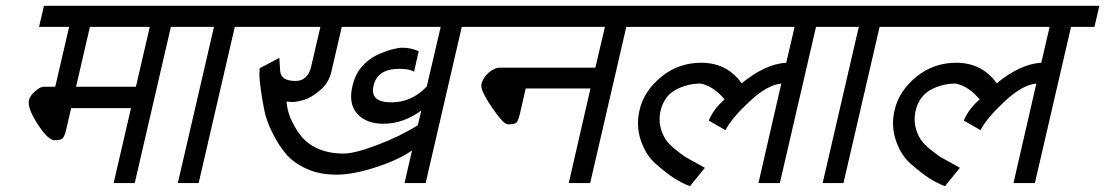

<svg xmlns="http://www.w3.org/2000/svg" viewBox="-20 -633 3822 664"><path d="M450 -333 498 -540H291L243 -333ZM80 -286Q83 -301 100 -316Q119 -333 130 -333H171L219 -540H115L132 -613H670L653 -540H571L446 0H373L433 -259H226L208 -181Q204 -164 197 -155Q191 -148 169 -148Q146 -148 110 -204Q74 -260 80 -286Z M879 -540H792L667 0H595L720 -540H633L650 -613H896Z M1199 -336Q1208 -375 1231 -402Q1253 -428 1284 -443Q1310 -455 1335 -462Q1358 -468 1372 -468Q1401 -468 1428 -456L1412 -385Q1396 -395 1361 -395Q1285 -395 1272 -337Q1265 -308 1280.5 -293.5Q1296 -279 1334 -279Q1404 -279 1456 -334L1504 -540H1162L1126 -385Q1117 -346 1087 -321Q1057 -295 1032 -288Q1005 -280 989 -280L971 -282Q973 -253 984 -226Q997 -195 1017 -168Q1040 -137 1077 -120Q1116 -102 1168 -102Q1207 -102 1283 -131Q1361 -160 1425 -200L1437 -251Q1375 -205 1306 -205Q1247 -205 1216 -239Q1184 -274 1199 -336ZM1405 -113Q1360 -81 1284 -56Q1203 -29 1144 -29Q1085 -29 1041 -49Q994 -70 968 -102Q942 -133 922 -174Q901 -216 894 -252Q886 -293 882 -323Q877 -360 877 -376L878 -397L946 -433L949 -387Q952 -353 1002 -353Q1042 -353 1055 -398L1088 -540H859L876 -613H1676L1659 -540H1577L1452 0H1379Z M1645 -342Q1650 -363 1668 -380Q1689 -399 1709 -399H2039L2072 -540H1639L1656 -613H2244L2227 -540H2146L2021 0H1947L2022 -327H1798L1778 -239Q1772 -215 1766 -209Q1760 -203 1737 -203Q1721 -203 1681 -262Q1640 -322 1645 -342Z M2264 -248Q2258 -220 2264 -194Q2270 -169 2282 -151Q2293 -134 2317 -115Q2343 -94 2354 -88Q2356 -87 2369.5 -79.5Q2383 -72 2392 -67Q2399 -63 2405.5 -59.5Q2412 -56 2415 -54L2418 -53L2366 11Q2338 0 2311 -17Q2286 -33 2247 -67Q2213 -97 2196 -148Q2179 -199 2192 -253Q2207 -319 2269 -369Q2328 -416 2405 -416Q2494 -416 2545 -345Q2627 -412 2699 -416L2728 -540H2207L2224 -613H2900L2883 -540H2802L2677 0H2603L2682 -344Q2634 -340 2572 -282Q2510 -224 2489 -183L2431 -216Q2449 -258 2486 -289Q2448 -335 2403 -344Q2356 -344 2316 -322Q2276 -300 2264 -248Z M3109 -540H3022L2897 0H2825L2950 -540H2863L2880 -613H3126Z M3146 -248Q3140 -220 3146 -194Q3152 -169 3164 -151Q3175 -134 3199 -115Q3225 -94 3236 -88Q3238 -87 3251.5 -79.5Q3265 -72 3274 -67Q3281 -63 3287.5 -59.5Q3294 -56 3297 -54L3300 -53L3248 11Q3220 0 3193 -17Q3168 -33 3129 -67Q3095 -97 3078 -148Q3061 -199 3074 -253Q3089 -319 3151 -369Q3210 -416 3287 -416Q3376 -416 3427 -345Q3509 -412 3581 -416L3610 -540H3089L3106 -613H3782L3765 -540H3684L3559 0H3485L3564 -344Q3516 -340 3454 -282Q3392 -224 3371 -183L3313 -216Q3331 -258 3368 -289Q3330 -335 3285 -344Q3238 -344 3198 -322Q3158 -300 3146 -248Z"/></svg>

Font: Miedinger
Style: Italic
Weight: 400
Italic angle: -13°
Version: Version 001.000